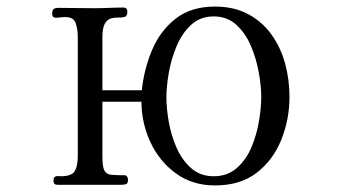

<svg xmlns="http://www.w3.org/2000/svg" viewBox="-20 -563 1040 585"><path d="M776 -268Q776 -300 768.5 -342Q761 -384 744.5 -423Q728 -462 700 -487.5Q672 -513 631 -513Q590 -513 562 -487Q534 -461 517.5 -421Q501 -381 494 -339.5Q487 -298 487 -266Q487 -234 494 -193Q501 -152 517.5 -114Q534 -76 562 -51Q590 -26 631 -26Q673 -26 701.5 -51Q730 -76 746 -114Q762 -152 769 -193.5Q776 -235 776 -268ZM862 -268Q862 -199 837 -137Q812 -75 762 -36.5Q712 2 635 2Q566 2 515.5 -35Q465 -72 438 -130.5Q411 -189 411 -253H292V-86Q292 -55 298 -43.5Q304 -32 319 -30.5Q334 -29 360 -29Q365 -29 367.5 -24.5Q370 -20 370 -15Q370 -4 364 -2Q358 0 349 0H155Q143 0 143 -11Q143 -15 144 -19.5Q145 -24 149 -25Q152 -27 156.5 -26.5Q161 -26 165 -26Q199 -26 208 -42Q217 -58 217 -88V-452Q217 -472 211 -491.5Q205 -511 179 -511Q172 -511 164.5 -510Q157 -509 150 -509Q139 -509 139 -521Q139 -532 143.5 -535.5Q148 -539 158 -539Q186 -539 213.5 -538.5Q241 -538 269 -538Q291 -538 312.5 -539Q334 -540 356 -540Q368 -540 368 -527Q368 -514 360 -511.5Q352 -509 341 -509.5Q330 -510 318.5 -507Q307 -504 299.5 -491Q292 -478 292 -449V-288H412Q419 -353 443.5 -411Q468 -469 515 -506Q562 -543 635 -543Q693 -543 736 -520Q779 -497 807 -458Q835 -419 848.5 -370Q862 -321 862 -268Z"/></svg>

Font: Kaisei Tokumin
Style: Regular
Weight: 400
Designer: Font-Kai, 金井和夫
Foundry: KAZUO KANAI
Version: Version 5.003